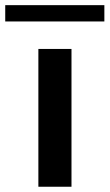

<svg xmlns="http://www.w3.org/2000/svg" viewBox="-78 -710 417 730"><path d="M67.9 -523.9V0H193.8V-523.9ZM-58.1 -690.4V-628.4H318.8V-690.4Z"/></svg>

Font: Tuffy
Style: Bold
Weight: 700
Designer: Thatcher Ulrich, Karoly Barta, Michael Everson
Version: Version 001.270